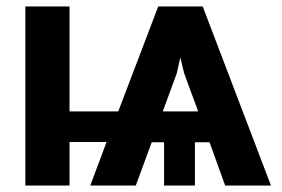

<svg xmlns="http://www.w3.org/2000/svg" viewBox="-20 -568 868 591"><path d="M580 -130V3H485V-130H447L398 3H258L308 -131H194V3H58V-548H194V-225H344L467 -548H604L814 3H673L625 -130ZM547 -342 535 -391 524 -342 481 -225H590Z"/></svg>

Font: Sinter Bold
Style: Regular
Weight: 700
Foundry: Adobe & rsms
Version: Version 1.000